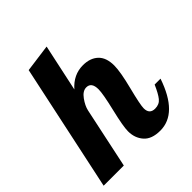

<svg xmlns="http://www.w3.org/2000/svg" viewBox="-230 -832 969 969"><g transform="rotate(-45 254.5 -347.0)"><path d="M288 -362Q288 -413 251 -413Q225 -413 203 -382.5Q181 -352 175 -325L106 0H-38L107 -680L255 -700L201 -448Q250 -504 318 -504Q369 -504 399 -476Q429 -448 429 -391Q429 -347 405 -252.5Q381 -158 381 -133Q381 -91 421 -91Q451 -91 468 -112Q485 -133 505 -179H547Q484 6 361 6Q300 6 271.5 -26.5Q243 -59 243 -107Q243 -142 265.5 -236Q288 -330 288 -362Z"/></g></svg>

Font: Lobster 1.4
Style: Regular
Weight: 400
Designer: Pablo Impallari
Foundry: Pablo Impallari. www.impallari.com
Version: Version 1.4